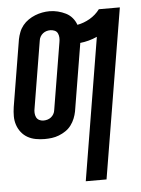

<svg xmlns="http://www.w3.org/2000/svg" viewBox="-54 -582 607 829"><g transform="rotate(-5 249.5 -167.5)"><path d="M284 205 386 -412Q368 -404 349.5 -399Q331 -394 312 -392Q312 -391 312 -390.5Q312 -390 312 -389L264 -99Q261 -84 255 -69Q249 -54 239 -40.5Q229 -27 215 -17.5Q201 -8 185.5 -2Q170 4 154.5 6Q139 8 123 8Q104 8 85 4.5Q66 1 50 -8Q34 -17 22.5 -31.5Q11 -46 5 -64Q-1 -82 -1 -101.5Q-1 -121 2 -141L50 -431Q53 -446 59 -461.5Q65 -477 75.5 -490Q86 -503 100 -512.5Q114 -522 129 -528Q144 -534 160 -537Q176 -540 192 -540Q210 -540 228 -535.5Q246 -531 262 -523Q278 -515 289.5 -501.5Q301 -488 307 -471Q335 -476 361 -491Q387 -506 405 -530H496L374 205ZM125 -72Q134 -72 142.5 -74.5Q151 -77 158 -82.5Q165 -88 169.5 -96Q174 -104 175 -113L223 -403Q225 -413 224.5 -423Q224 -433 220 -441.5Q216 -450 207 -454Q198 -458 188 -458Q179 -458 171 -455.5Q163 -453 156 -447.5Q149 -442 144.5 -434Q140 -426 139 -417L91 -127Q89 -118 89.5 -108Q90 -98 94 -89.5Q98 -81 106.5 -76.5Q115 -72 125 -72Z"/></g></svg>

Font: Iosevka Curly Medium Oblique
Style: Regular
Weight: 500
Italic angle: -9°
Monospace: yes
Designer: Belleve Invis
Foundry: Belleve Invis
Version: Version 11.1.0; ttfautohint (v1.8.3)